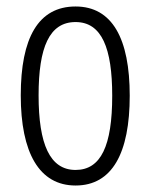

<svg xmlns="http://www.w3.org/2000/svg" viewBox="-20 -562 464 592"><path d="M380 -267C380 -443 326 -542 213 -542C98 -542 44 -445 44 -268C44 -91 101 10 213 10C326 10 380 -90 380 -267ZM99 -268C99 -416 132 -494 213 -494C294 -494 326 -413 326 -267C326 -112 291 -38 213 -38C134 -38 99 -117 99 -268Z"/></svg>

Font: Noto Sans Gurmukhi UI ExtraCondensed Light
Style: Regular
Weight: 300
Width: 2
Designer: Jelle Bosma - Monotype Design Team
Foundry: Monotype Imaging Inc.
Version: Version 2.004